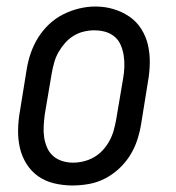

<svg xmlns="http://www.w3.org/2000/svg" viewBox="-20 -561 540 589"><path d="M202 8Q174 8 146.5 1.5Q119 -5 97.5 -20Q76 -35 61.5 -58Q47 -81 41 -107.5Q35 -134 35.5 -162.5Q36 -191 41 -219L62 -349Q66 -374 74.5 -398.5Q83 -423 97 -445.5Q111 -468 130.5 -486.5Q150 -505 174 -517Q198 -529 223 -535Q248 -541 273 -541Q302 -541 328.5 -533Q355 -525 377 -510Q399 -495 413.5 -472Q428 -449 434 -422.5Q440 -396 439.5 -367.5Q439 -339 434 -311L413 -181Q409 -156 401 -131.5Q393 -107 379 -84.5Q365 -62 345 -43.5Q325 -25 301.5 -13Q278 -1 252.5 3.5Q227 8 202 8ZM204 -62Q220 -62 236.5 -66Q253 -70 268 -78.5Q283 -87 295 -100Q307 -113 315.5 -128.5Q324 -144 328.5 -160Q333 -176 336 -192L358 -322Q361 -339 361.5 -356.5Q362 -374 359.5 -390.5Q357 -407 350.5 -422.5Q344 -438 331.5 -448.5Q319 -459 303 -463.5Q287 -468 269 -468Q253 -468 236.5 -464Q220 -460 205.5 -451Q191 -442 179.5 -429Q168 -416 159.5 -401Q151 -386 146.5 -370Q142 -354 139 -338L117 -208Q115 -191 114 -173.5Q113 -156 115.5 -139.5Q118 -123 124.5 -108Q131 -93 143 -82.5Q155 -72 171 -67Q187 -62 204 -62Z"/></svg>

Font: Iosevka Slab Oblique
Style: Regular
Weight: 400
Italic angle: -9°
Monospace: yes
Designer: Belleve Invis
Foundry: Belleve Invis
Version: Version 11.1.1; ttfautohint (v1.8.3)